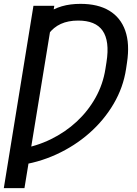

<svg xmlns="http://www.w3.org/2000/svg" viewBox="-42 -757 698 981"><path d="M235.4 -727.5 83 204.1H-22.5L128.9 -727.5ZM46.9 88.4 60.1 3.9Q143.6 -9.3 217.5 -45.4Q291.5 -81.5 349.9 -135.7Q408.2 -189.9 446.3 -258.3Q484.4 -326.7 496.6 -404.8L502 -439Q510.7 -493.7 505.6 -533.9Q500.5 -574.2 482.2 -600.3Q463.9 -626.5 432.6 -639.2Q401.4 -651.9 357.4 -651.9Q306.2 -651.9 268.8 -634.8Q231.4 -617.7 205.6 -583Q179.7 -548.3 162.1 -495.1L194.3 -686.5Q231.4 -712.4 273.9 -724.9Q316.4 -737.3 369.6 -737.3Q458.5 -737.3 516.4 -702.4Q574.2 -667.5 597.9 -600.6Q621.6 -533.7 606.9 -437L602.1 -404.8Q587.9 -310.5 538.8 -226.8Q489.7 -143.1 414.6 -76.9Q339.4 -10.7 245.4 32.2Q151.4 75.2 46.9 88.4Z"/></svg>

Font: Inter
Style: Italic
Weight: 400
Italic angle: -9.3988°
Designer: Rasmus Andersson
Foundry: rsms
Version: Version 4.001;git-66647c0bb